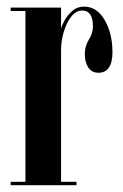

<svg xmlns="http://www.w3.org/2000/svg" viewBox="-20 -546 362 566"><path d="M11.5 0V-10H55V-513.5H11.5V-523.5H160V-461.5Q161.5 -469 169.8 -484.8Q178 -500.5 192.8 -513.5Q207.5 -526.5 228 -526.5Q265.5 -526.5 288.5 -487Q311.5 -447.5 311.5 -392.5Q311.5 -331.5 270 -331.5Q250.5 -331.5 240.2 -347.2Q230 -363 230 -386.5Q230 -410 242 -429.2Q254 -448.5 254 -468Q254 -515 222 -515Q204 -515 190 -497Q176 -479 168 -452Q160 -425 160 -397.5V-10H205.5V0Z"/></svg>

Font: Imbue 100pt SemiBold
Style: Regular
Weight: 600
Designer: Tyler Finck
Foundry: Etcetera Type Company
Version: Version 1.102; ttfautohint (v1.8.3)